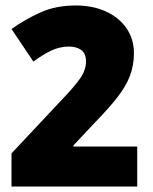

<svg xmlns="http://www.w3.org/2000/svg" viewBox="-20 -681 559 701"><path d="M481 0H22V-121L204 -315Q253 -366 273.5 -396Q294 -426 294 -457Q294 -486 276.5 -498.5Q259 -511 232 -511Q198 -511 166.5 -496Q135 -481 102 -456L22 -575Q71 -610 127.5 -635.5Q184 -661 256 -661Q319 -661 367 -639Q415 -617 442 -577.5Q469 -538 469 -487Q469 -443 454.5 -404.5Q440 -366 408 -325Q376 -284 325 -232L248 -150V-146H481Z"/></svg>

Font: Noto Sans Telugu Condensed Black
Style: Regular
Weight: 900
Width: 3
Designer: Jelle Bosma - Monotype Design Team
Foundry: Monotype Imaging Inc.
Version: Version 2.005; ttfautohint (v1.8.4.7-5d5b)